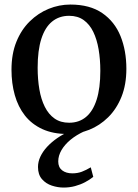

<svg xmlns="http://www.w3.org/2000/svg" viewBox="-20 -578 606 844"><path d="M30.5 -271.5Q30.5 -341 52 -394.2Q73.5 -447.5 110.8 -484Q148 -520.5 194 -539.2Q240 -558 289.5 -558Q375 -558 429.5 -520.5Q484 -483 509.8 -419.2Q535.5 -355.5 535.5 -275.5Q535.5 -206 514 -152.5Q492.5 -99 455.5 -62.5Q418.5 -26 372.2 -7.5Q326 11 277 11Q213 11 166.2 -10.5Q119.5 -32 89.5 -70.2Q59.5 -108.5 45 -160Q30.5 -211.5 30.5 -271.5ZM284 -38.5Q327.5 -38.5 358 -63.8Q388.5 -89 404.8 -139.8Q421 -190.5 421 -266.5Q421 -317 413.5 -361Q406 -405 390 -438Q374 -471 347.8 -489.8Q321.5 -508.5 284 -508.5Q240 -508.5 209 -483.2Q178 -458 161.8 -407.5Q145.5 -357 145.5 -280Q145.5 -229.5 153 -185.5Q160.5 -141.5 177 -108.5Q193.5 -75.5 219.8 -57Q246 -38.5 284 -38.5ZM259.5 246.5Q234 246.5 208 238Q182 229.5 164.5 209.5Q147 189.5 147 156Q147 133 157.5 110.5Q168 88 187.2 67.2Q206.5 46.5 231.8 29Q257 11.5 286.5 -1L314 -5L351 -1Q316 15 290.2 36.2Q264.5 57.5 250.2 82Q236 106.5 236 131.5Q236 157.5 253.2 170.8Q270.5 184 298 184Q321 184 340 176.8Q359 169.5 379 157.5L390 199.5Q374.5 212 354.2 222.8Q334 233.5 310 240Q286 246.5 259.5 246.5Z"/></svg>

Font: Merriweather 48pt
Style: Regular
Weight: 400
Version: Version 2.100